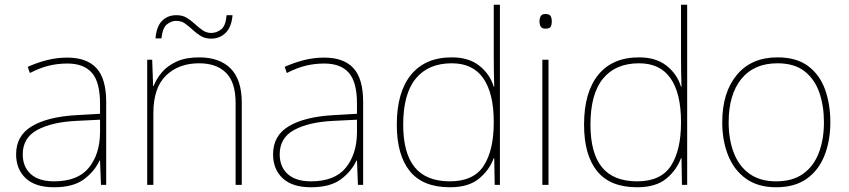

<svg xmlns="http://www.w3.org/2000/svg" viewBox="-20 -780 3583 810"><path d="M264 -537Q346 -537 387 -492.5Q428 -448 428 -350V0H406L402 -103H400Q379 -57 334 -23.5Q289 10 208 10Q129 10 88.5 -28Q48 -66 48 -129Q48 -208 114.5 -247.5Q181 -287 299 -294L402 -300V-343Q402 -433 368 -472.5Q334 -512 264 -512Q224 -512 186.5 -503Q149 -494 106 -472L97 -498Q137 -516 178.5 -526.5Q220 -537 264 -537ZM301 -270Q199 -265 137.5 -232Q76 -199 76 -129Q76 -76 110 -45.5Q144 -15 208 -15Q308 -15 354.5 -72Q401 -129 402 -220V-275Z M820 -538Q906 -538 953 -491Q1000 -444 1000 -346V0H974V-345Q974 -433 933.5 -473Q893 -513 820 -513Q734 -513 680.5 -461.5Q627 -410 627 -302V0H601V-528H622L626 -417H628Q640 -448 663.5 -475.5Q687 -503 725.5 -520.5Q764 -538 820 -538ZM636 -618Q640 -668 663.5 -692Q687 -716 725 -716Q750 -716 768.5 -704.5Q787 -693 802.5 -678.5Q818 -664 834.5 -652.5Q851 -641 871 -641Q893 -641 912.5 -655.5Q932 -670 936 -716H961Q957 -667 932.5 -642Q908 -617 870 -617Q845 -617 826.5 -628.5Q808 -640 792.5 -654.5Q777 -669 761 -680.5Q745 -692 723 -692Q703 -692 684.5 -677.5Q666 -663 661 -618Z M1348 -537Q1430 -537 1471 -492.5Q1512 -448 1512 -350V0H1490L1486 -103H1484Q1463 -57 1418 -23.5Q1373 10 1292 10Q1213 10 1172.5 -28Q1132 -66 1132 -129Q1132 -208 1198.5 -247.5Q1265 -287 1383 -294L1486 -300V-343Q1486 -433 1452 -472.5Q1418 -512 1348 -512Q1308 -512 1270.5 -503Q1233 -494 1190 -472L1181 -498Q1221 -516 1262.5 -526.5Q1304 -537 1348 -537ZM1385 -270Q1283 -265 1221.5 -232Q1160 -199 1160 -129Q1160 -76 1194 -45.5Q1228 -15 1292 -15Q1392 -15 1438.5 -72Q1485 -129 1486 -220V-275Z M1878 10Q1764 10 1709 -58Q1654 -126 1654 -254Q1654 -391 1714 -464.5Q1774 -538 1886 -538Q1958 -538 2002.5 -502.5Q2047 -467 2063 -414H2065Q2064 -448 2063.5 -480Q2063 -512 2063 -543V-760H2089V0H2067L2065 -113H2063Q2045 -63 2001 -26.5Q1957 10 1878 10ZM1878 -15Q1978 -15 2020.5 -80.5Q2063 -146 2063 -263V-266Q2063 -386 2019 -449.5Q1975 -513 1886 -513Q1787 -513 1734 -448.5Q1681 -384 1681 -254Q1681 -134 1729.5 -74.5Q1778 -15 1878 -15Z M2281 -721Q2299 -721 2303.5 -711.5Q2308 -702 2308 -690Q2308 -677 2303.5 -668Q2299 -659 2281 -659Q2266 -659 2261 -668Q2256 -677 2256 -690Q2256 -702 2261 -711.5Q2266 -721 2281 -721ZM2294 -528V0H2268V-528Z M2668 10Q2554 10 2499 -58Q2444 -126 2444 -254Q2444 -391 2504 -464.5Q2564 -538 2676 -538Q2748 -538 2792.5 -502.5Q2837 -467 2853 -414H2855Q2854 -448 2853.5 -480Q2853 -512 2853 -543V-760H2879V0H2857L2855 -113H2853Q2835 -63 2791 -26.5Q2747 10 2668 10ZM2668 -15Q2768 -15 2810.5 -80.5Q2853 -146 2853 -263V-266Q2853 -386 2809 -449.5Q2765 -513 2676 -513Q2577 -513 2524 -448.5Q2471 -384 2471 -254Q2471 -134 2519.5 -74.5Q2568 -15 2668 -15Z M3483 -264Q3483 -187 3458.5 -124.5Q3434 -62 3383.5 -26Q3333 10 3254 10Q3178 10 3127.5 -26Q3077 -62 3052 -124Q3027 -186 3027 -264Q3027 -390 3088.5 -464Q3150 -538 3260 -538Q3340 -538 3389 -501.5Q3438 -465 3460.5 -403Q3483 -341 3483 -264ZM3054 -264Q3054 -191 3076 -134.5Q3098 -78 3142.5 -46.5Q3187 -15 3254 -15Q3324 -15 3368.5 -47Q3413 -79 3434.5 -135.5Q3456 -192 3456 -264Q3456 -333 3436.5 -389.5Q3417 -446 3374 -479.5Q3331 -513 3260 -513Q3161 -513 3107.5 -447Q3054 -381 3054 -264Z"/></svg>

Font: Noto Sans Myanmar Thin
Style: Regular
Weight: 100
Designer: Monotype Design Team
Foundry: Monotype Imaging Inc.
Version: Version 2.107; ttfautohint (v1.8.4.7-5d5b)